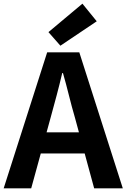

<svg xmlns="http://www.w3.org/2000/svg" viewBox="-24 -1026 689 1046"><path d="M-4 0 233 -741H408L645 0H489L384 -386Q367 -444 351.5 -506.5Q336 -569 319 -628H315Q301 -568 284.5 -506Q268 -444 252 -386L146 0ZM143 -190V-305H495V-190ZM305 -777 240 -851 425 -1006 503 -910Z"/></svg>

Font: Noto Sans KR
Style: Bold
Weight: 700
Designer: Ryoko NISHIZUKA  (kana, bopomofo & ideographs); Paul D. Hunt (Latin, Greek & Cyrillic); Sandoll Communications , Soo-you
Foundry: Adobe
Version: Version 2.004-H2;hotconv 1.0.118;makeotfexe 2.5.65603